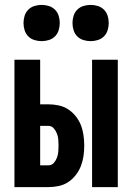

<svg xmlns="http://www.w3.org/2000/svg" viewBox="-20 -764 540 784"><path d="M356 0V-520H461V0ZM39 0V-520H144V-338H178Q199 -338 220 -333.5Q241 -329 258.5 -317.5Q276 -306 289.5 -289Q303 -272 310.5 -252.5Q318 -233 321 -211.5Q324 -190 324 -169Q324 -148 321 -127Q318 -106 310.5 -86.5Q303 -67 289.5 -49.5Q276 -32 258.5 -20.5Q241 -9 220 -4.5Q199 0 178 0ZM178 -89Q191 -89 199.5 -98.5Q208 -108 212.5 -120Q217 -132 218 -144.5Q219 -157 219 -169Q219 -182 218 -194.5Q217 -207 212.5 -218.5Q208 -230 199.5 -240Q191 -250 178 -250H144V-89ZM350 -596Q335 -596 320.5 -600.5Q306 -605 295.5 -615.5Q285 -626 280.5 -640.5Q276 -655 276 -670Q276 -685 280.5 -699.5Q285 -714 295.5 -724.5Q306 -735 320.5 -739.5Q335 -744 350 -744Q365 -744 379.5 -739.5Q394 -735 404.5 -724.5Q415 -714 419.5 -699.5Q424 -685 424 -670Q424 -655 419.5 -640.5Q415 -626 404.5 -615.5Q394 -605 379.5 -600.5Q365 -596 350 -596ZM150 -596Q135 -596 120.5 -600.5Q106 -605 95.5 -615.5Q85 -626 80.5 -640.5Q76 -655 76 -670Q76 -685 80.5 -699.5Q85 -714 95.5 -724.5Q106 -735 120.5 -739.5Q135 -744 150 -744Q165 -744 179.5 -739.5Q194 -735 204.5 -724.5Q215 -714 219.5 -699.5Q224 -685 224 -670Q224 -655 219.5 -640.5Q215 -626 204.5 -615.5Q194 -605 179.5 -600.5Q165 -596 150 -596Z"/></svg>

Font: Iosevka Extrabold
Style: Regular
Weight: 800
Monospace: yes
Designer: Belleve Invis
Foundry: Belleve Invis
Version: Version 32.5.0; ttfautohint (v1.8.4)